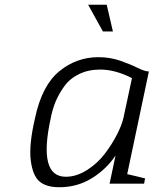

<svg xmlns="http://www.w3.org/2000/svg" viewBox="-20 -771 645 806"><path d="M498 -275 534 -443Q464 -479 400 -479Q351 -479 312 -460Q273 -441 250 -409Q227 -377 213.5 -344.5Q200 -312 193 -275Q139 -29 256 -29Q301 -29 345 -57Q389 -85 419.5 -125Q450 -165 470.5 -205Q491 -245 498 -275ZM605 -471 514 -40Q525 -38 550.5 -31.5Q576 -25 589 -22L585 0H440L465 -118Q426 -60 365 -22.5Q304 15 229 15Q174 15 145.5 -9.5Q117 -34 109 -98.5Q101 -163 127 -275Q156 -412 228.5 -471.5Q301 -531 393 -531Q442 -531 485 -516Q528 -501 558 -486Q588 -471 605 -471ZM350 -751H428L454 -639H412Z"/></svg>

Font: Afta serif
Style: Italic
Weight: 400
Italic angle: -12°
Designer: parq.ink
Foundry: Oriol Esparraguera Font
Version: Version 1.000